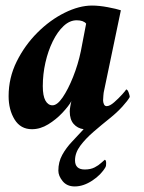

<svg xmlns="http://www.w3.org/2000/svg" viewBox="-20 -458 517 691"><path d="M447 -109Q440 -96 420.5 -74.5Q401 -53 376 -33Q346 -9 317 16Q288 41 269 66.5Q250 92 250 119Q250 152 285 152Q306 152 320.5 144.5Q335 137 344.5 128Q354 119 357 117Q362 118 362 129Q362 140 360 143Q344 171 312 192Q280 213 249 213Q221 213 205.5 194Q190 175 190 156Q190 125 204 99.5Q218 74 239.5 51.5Q261 29 281 7Q259 4 245 -12Q231 -28 231 -57Q231 -60 231.5 -65Q232 -70 233 -75Q234 -81 235 -86Q236 -91 237 -94Q227 -76 204.5 -52Q182 -28 153.5 -10.5Q125 7 95 7Q54 7 32.5 -28Q11 -63 11 -112Q11 -178 40 -236.5Q69 -295 114.5 -340.5Q160 -386 212.5 -412Q265 -438 311 -438Q337 -438 368.5 -432Q400 -426 415 -421L354 -129Q353 -126 352 -113.5Q351 -101 351 -97Q351 -90 354 -83Q357 -76 364 -76Q375 -76 391 -90Q407 -104 420 -118.5Q433 -133 434 -136Q439 -136 443 -125Q447 -114 447 -109ZM256 -385Q231 -385 209 -364.5Q187 -344 170 -309.5Q153 -275 143.5 -233Q134 -191 134 -148Q134 -113 143.5 -96Q153 -79 169 -79Q186 -79 205.5 -107.5Q225 -136 243 -181Q261 -226 271 -274L290 -373Q280 -385 256 -385Z"/></svg>

Font: Amiri
Style: Bold Italic
Weight: 700
Italic angle: 10°
Designer: Khaled Hosny
Version: Version 0.113